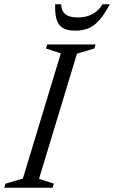

<svg xmlns="http://www.w3.org/2000/svg" viewBox="-37 -878 534 898"><path d="M247.5 -628.5 178 -651 184 -670H410L404 -651L323 -627L145.5 -41.5L215 -19L209 0H-17L-11 -19L70 -43ZM327 -796.5Q354 -796.5 375.8 -803.8Q397.5 -811 414.2 -824.8Q431 -838.5 442 -858H476.5Q451 -810 427 -783.2Q403 -756.5 376 -745.5Q349 -734.5 314.5 -734.5Q279 -734.5 257.8 -746.8Q236.5 -759 228 -786Q219.5 -813 221 -858H249.5Q249.5 -839.5 257 -825.5Q264.5 -811.5 281.5 -804Q298.5 -796.5 327 -796.5Z"/></svg>

Font: Newsreader 16pt
Style: Italic
Weight: 400
Italic angle: -17°
Designer: Hugues Gentile
Foundry: Production Type
Version: Version 1.003